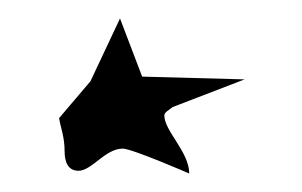

<svg xmlns="http://www.w3.org/2000/svg" viewBox="-20 -782 327 208"><path d="M78 -694 44 -654C45.9 -642.7 50 -633.7 50 -618C50 -607.3 53.2 -597 65 -597C79.5 -597 93.9 -621 113 -621C122.9 -621 185 -594.1 185 -594C185 -617.4 158 -640.1 158 -657C158 -660.5 163.5 -662.9 167 -666L245 -696L134 -699L110 -762Z"/></svg>

Font: Rocketfuel
Style: Regular
Weight: 400
Designer: Mew Too
Foundry: Cannot Into Space Fonts.
Version: Version 0.27